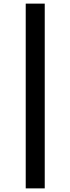

<svg xmlns="http://www.w3.org/2000/svg" viewBox="-20 -830 389 1060"><path d="M122 210V-810H227V210Z"/></svg>

Font: M PLUS 2 Medium
Style: Regular
Weight: 500
Designer: Coji Morishita
Foundry: UNDERFOREST DESIGN
Version: Version 1.001